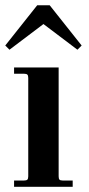

<svg xmlns="http://www.w3.org/2000/svg" viewBox="-24 -714 340 734"><path d="M200.2 -456.1V-40Q200.2 -30.8 203.4 -27.3Q206.5 -23.9 215.8 -23.9H253.9V0H29.8V-23.9H67.9Q77.1 -23.9 80.6 -27.3Q84 -30.8 84 -40V-416Q84 -425.3 80.6 -428.7Q77.1 -432.1 67.9 -432.1H29.8V-456.1ZM12.2 -523.9 -3.9 -540 118.2 -693.8H166L288.1 -540L272 -523.9L142.1 -622.1Z"/></svg>

Font: Flanker Steampunk
Style: Bold
Weight: 700
Designer: Alexey Kryukov, Leonardo Di Lena
Foundry: Alexey Kryukov, Leonardo Di Lena
Version: 1.210